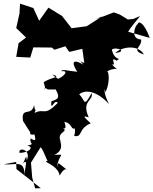

<svg xmlns="http://www.w3.org/2000/svg" viewBox="-34 -929 842 1054"><path d="M698 -825 668 -822 624 -849 591 -861 488 -822 528 -840 442 -785 359 -774 307 -841 232 -887 181 -815 149 -885 76 -909 73 -855 55 -775 109 -723 68 -692 55 -617 132 -613 149 -669 250 -668 265 -656 325 -675 346 -644 418 -661 433 -553 538 -540C452 -557 445 -582 448 -617C437 -604 455 -600 442 -585C406 -574 372 -640 423 -574C391 -594 343 -610 390 -535C343 -539 304 -552 303 -538C341 -544 331 -513 265 -487C318 -485 291 -488 252 -520C308 -504 252 -508 206 -478C228 -399 192 -466 228 -438H272C290 -401 297 -387 248 -373C243 -308 265 -392 283 -364C206 -286 212 -338 156 -309C170 -362 163 -283 153 -352C139 -285 78 -349 93 -261C86 -279 119 -220 132 -203C121 -173 213 -197 158 -240C166 -235 177 -178 133 -278C144 -203 186 -135 135 -169C123 -140 165 -139 115 -130C159 -121 120 -89 73 -90C64 -124 140 -109 113 -49C110 -98 102 -32 83 -23C127 -70 102 -14 100 34C102 -55 53 -21 -14 -27L55 -40L56 -1L190 104L159 105L143 47L136 -36L189 -121C208 -102 230 -24 231 -46C184 -43 283 -28 294 35C318 -14 340 1 333 2C280 -36 289 -45 278 -9C289 -89 332 -80 264 -79C342 -112 268 -194 305 -142C267 -203 340 -204 316 -222C291 -239 343 -197 319 -260C377 -251 342 -188 414 -249C352 -218 390 -234 373 -183C421 -172 393 -223 464 -252C424 -289 418 -295 453 -285C411 -377 481 -375 469 -418C424 -335 434 -378 403 -409C383 -431 413 -433 382 -509C381 -495 358 -496 344 -410C401 -387 398 -409 392 -403C431 -447 504 -425 564 -358C524 -437 547 -453 543 -421C564 -452 569 -523 555 -538C618 -570 624 -526 579 -577C612 -560 563 -623 606 -596C638 -615 594 -591 580 -657C602 -674 671 -647 599 -638C632 -672 724 -687 756 -630C681 -654 746 -669 741 -712C682 -715 704 -784 723 -799C728 -815 758 -804 788 -721L658 -758L625 -687L684 -777L735 -841Z"/></svg>

Font: Hussar Lance
Style: ExBd
Weight: 700
Foundry: Cannot Into Space Fonts, PlusOne Fonts
Version: Version 2.270